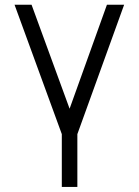

<svg xmlns="http://www.w3.org/2000/svg" viewBox="-20 -565 570 789"><path d="M39.8 -545.5H109.7L266 -118.3L419.4 -545.5H490.1L297.9 -13.8V203.1H234V-13.8Z"/></svg>

Font: Inter UI Light
Style: Regular
Weight: 300
Designer: Rasmus Andersson
Foundry: rsms
Version: 3.2;8d6f07862